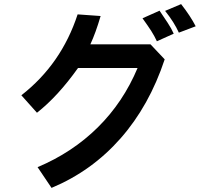

<svg xmlns="http://www.w3.org/2000/svg" viewBox="-20 -787 973 935"><path d="M851 -628Q828 -679 784 -734L862 -767Q908 -708 933 -659ZM744 -586Q732 -612 717 -635.5Q702 -659 674 -698L757 -735Q778 -704 796.5 -676Q815 -648 826 -623ZM782 -498Q707 -272 567 -113Q427 46 231 128L163 27Q332 -44 456 -166.5Q580 -289 650 -456H360Q262 -318 160 -238L84 -323Q279 -475 358 -717L470 -709Q446 -627 420 -571H713Z"/></svg>

Font: LINE Seed Sans KR Bold
Style: Regular
Weight: 700
Designer: LINE BX Design & Sandoll Inc & Dalton Maag Ltd
Foundry: Sandoll Inc.
Version: Version 1.000